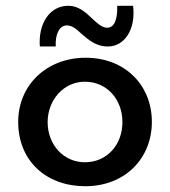

<svg xmlns="http://www.w3.org/2000/svg" viewBox="-20 -635 589 665"><path d="M354 -474C409 -474 451 -530 441 -615H386C387 -571 378 -539 351 -539C333 -539 316 -555 298 -572C276 -593 251 -615 217 -615C151 -615 112 -552 118 -474H173C171 -516 185 -547 212 -547C230 -547 245 -534 261 -519C285 -499 310 -474 354 -474ZM43 -213C43 -76 142 10 275 10C414 10 506 -87 506 -213C506 -339 414 -435 277 -435C140 -435 43 -339 43 -213ZM145 -212C145 -288 200 -352 274 -352C350 -352 404 -291 404 -212C404 -133 350 -73 274 -73C201 -73 145 -133 145 -212Z"/></svg>

Font: Reem Kufi
Style: Regular
Weight: 400
Designer: Khaled Hosny
Version: Version 0.007